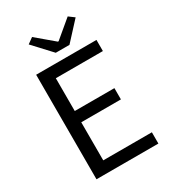

<svg xmlns="http://www.w3.org/2000/svg" viewBox="-224 -1055 1036 1166"><g transform="rotate(-30 294.0 -472.0)"><path d="M100 0H534V-79H193V-346H471V-425H193V-655H523V-733H100ZM270 -789H366L482 -915L443 -944L320 -841H315L193 -944L153 -915Z"/></g></svg>

Font: Noto Sans CJK KR Regular
Style: Regular
Weight: 400
Designer: Ryoko NISHIZUKA (kana & ideographs); Paul D. Hunt (Latin, Greek & Cyrillic); Wenlong ZHANG (bopomofo); Sandoll Communica
Foundry: Adobe Systems Incorporated
Version: Version 1.004;PS 1.004;hotconv 1.0.82;makeotf.lib2.5.63406